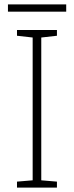

<svg xmlns="http://www.w3.org/2000/svg" viewBox="-20 -850 334 870"><path d="M280 -830H16V-797H280ZM238 0V-27L167 -33V-680L238 -688V-714H57V-688L128 -680V-33L57 -27V0Z"/></svg>

Font: Noto Sans Malayalam ExtraLight
Style: Regular
Weight: 200
Designer: Jelle Bosma - Monotype Design Team
Foundry: Monotype Imaging Inc.
Version: Version 2.104